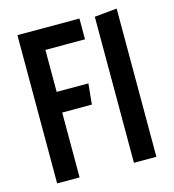

<svg xmlns="http://www.w3.org/2000/svg" viewBox="-105 -788 793 876"><g transform="rotate(-15 291.5 -350.0)"><path d="M350.1 -602.1H163.1V-403.8H313L303.2 -306.2H163.1V0H57.1V-700.2H350.1ZM525.9 0H419.9V-689.9L525.9 -700.2Z"/></g></svg>

Font: BaseOne
Style: Regular
Weight: 400
Designer: Domenico Catapano
Foundry: Design by Basse
Version: Version 1.000;PS 001.001;hotconv 1.0.56